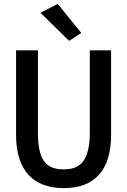

<svg xmlns="http://www.w3.org/2000/svg" viewBox="-20 -960 657 992"><path d="M63 -700V-263C63 -77 154 12 310 12C467 12 554 -79 554 -263V-700H444V-278C444 -122 390 -85 309 -85C212 -85 176 -139 176 -278V-700ZM278 -940 189 -894 337 -749 400 -790Z"/></svg>

Font: Mint Spirit
Style: Bold
Weight: 700
Designer: HARENDAL Hirwen
Foundry: Arkandis Digital Foundry.
Version: Version 1.004;FFEdit